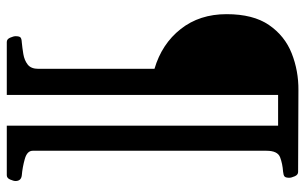

<svg xmlns="http://www.w3.org/2000/svg" viewBox="-182 -552 874 549"><g transform="rotate(90 254.5 -277.0)"><path d="M99.6 140.1Q91.3 140.1 87.2 130.4Q83 120.6 83 115.2Q83 104 86.7 100.8Q90.3 97.7 100.6 97.2Q116.2 95.7 134 92.8Q151.9 89.8 164.1 80.3Q176.3 70.8 176.3 49.8V-282.2Q105 -303.2 62.5 -357.2Q20 -411.1 20 -488.3Q20 -564.5 51 -609.6Q82 -654.8 132.1 -674.6Q182.1 -694.3 237.8 -693.8L471.2 -692.9Q479.5 -692.9 483.6 -683.1Q487.8 -673.3 487.8 -668Q487.8 -657.2 484.1 -654.1Q480.5 -650.9 470.2 -649.9Q447.8 -648.4 429.2 -641.4Q410.6 -634.3 410.6 -602.5V65.9Q410.6 82 434.1 88.6Q457.5 95.2 481 97.2Q497.1 99.1 497.1 115.2Q497.1 120.6 492.9 130.4Q488.8 140.1 480.5 140.1H338.9V-635.7H251V140.1Z"/></g></svg>

Font: Gelasio Medium
Style: Regular
Weight: 500
Designer: Eben Sorkin
Foundry: Eben Sorkin
Version: Version 1.008